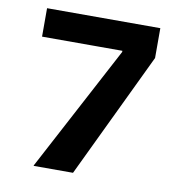

<svg xmlns="http://www.w3.org/2000/svg" viewBox="-75 -727 765 798"><g transform="rotate(10 307.0 -327.5)"><path d="M538 -655V-543L483 -535H60V-655ZM285 0H119V-2L416 -562L399 -505V-554H538V-529Z"/></g></svg>

Font: Intel One Mono Light
Style: Regular
Weight: 300
Monospace: yes
Designer: Fred Shallcrass
Foundry: Frere-Jones Type LLC
Version: Version 1.004